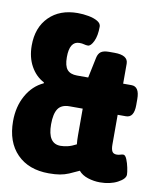

<svg xmlns="http://www.w3.org/2000/svg" viewBox="-84 -772 697 844"><g transform="rotate(10 264.0 -350.0)"><path d="M191 8Q101 8 49 -45Q-3 -98 -3 -191Q-3 -256 25 -306Q53 -356 101 -378V-382Q64 -401 42 -440.5Q20 -480 20 -533Q20 -613 67.5 -660.5Q115 -708 195 -708Q219 -708 243.5 -703.5Q268 -699 284 -689.5Q300 -680 300 -666Q300 -625 288 -600Q276 -575 263 -575Q254 -575 245.5 -577.5Q237 -580 225 -580Q181 -580 181 -509Q181 -470 195 -453.5Q209 -437 239 -437H289L308 -528Q312 -547 323.5 -555.5Q335 -564 360 -564H384Q445 -564 445 -526V-437H482Q518 -437 518 -381V-354Q518 -298 482 -298H445V-165Q445 -145 450.5 -135Q456 -125 471 -125Q480 -125 487 -127.5Q494 -130 500 -130Q509 -130 516 -113Q523 -96 527 -76Q531 -56 531 -46Q531 -27 498 -9.5Q465 8 419 8Q392 8 365.5 -0.5Q339 -9 324 -27Q299 -15 280 -7Q261 1 240.5 4.5Q220 8 191 8ZM221 -120Q236 -120 253 -124Q270 -128 291 -139Q289 -155 289 -178V-298H230Q194 -298 179 -275.5Q164 -253 164 -206Q164 -120 221 -120Z"/></g></svg>

Font: Asap Condensed ExtraBold
Style: Regular
Weight: 800
Width: 3
Designer: Pablo Cosgaya
Foundry: Omnibus-Type
Version: Version 3.001; ttfautohint (v1.8.4.7-5d5b)